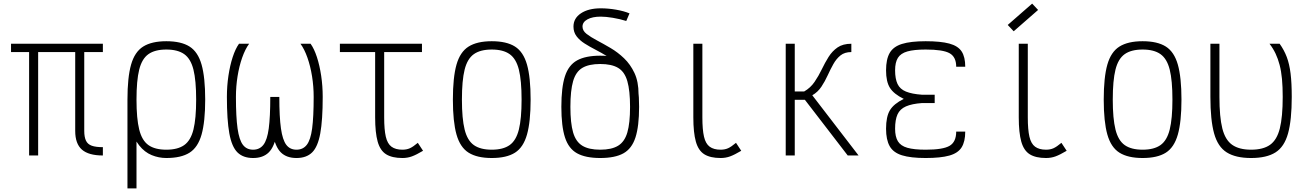

<svg xmlns="http://www.w3.org/2000/svg" viewBox="-20 -860 7240 1062"><path d="M549 0Q470 0 433 -32.5Q396 -65 396 -136V-618H549V-572H41V-618H549V-572H446V-136Q446 -102 455.5 -82Q465 -62 487.5 -54Q510 -46 549 -46ZM141 0V-593H191V0Z M900 14Q858 14 819 -2Q780 -18 750 -55.5Q720 -93 702.5 -155Q685 -217 685 -309Q685 -432 705 -502.5Q725 -573 772 -602.5Q819 -632 900 -632Q982 -632 1028.5 -602.5Q1075 -573 1095 -502.5Q1115 -432 1115 -309Q1115 -187 1095 -116Q1075 -45 1028.5 -15.5Q982 14 900 14ZM685 182V-309H735V182ZM900 -32Q963 -32 999 -57.5Q1035 -83 1050 -143.5Q1065 -204 1065 -309Q1065 -415 1050 -475Q1035 -535 999 -560.5Q963 -586 900 -586Q837 -586 801 -560.5Q765 -535 750 -475Q735 -415 735 -309Q735 -204 750 -143.5Q765 -83 801 -57.5Q837 -32 900 -32Z M1620 14Q1565 14 1533.5 -17Q1502 -48 1488.5 -122Q1475 -196 1475 -324H1525Q1525 -213 1534 -149.5Q1543 -86 1563.5 -59Q1584 -32 1620 -32Q1656 -32 1677 -59Q1698 -86 1706.5 -149.5Q1715 -213 1715 -324Q1715 -382 1706 -438Q1697 -494 1680.5 -541Q1664 -588 1642 -618H1698Q1718 -590 1733 -544Q1748 -498 1756.5 -441Q1765 -384 1765 -324Q1765 -196 1751.5 -122Q1738 -48 1706.5 -17Q1675 14 1620 14ZM1380 14Q1325 14 1293.5 -17Q1262 -48 1248.5 -122Q1235 -196 1235 -324Q1235 -384 1243.5 -441Q1252 -498 1267 -544Q1282 -590 1302 -618H1358Q1336 -588 1319.5 -541Q1303 -494 1294 -438Q1285 -382 1285 -324Q1285 -213 1294 -149.5Q1303 -86 1323.5 -59Q1344 -32 1380 -32Q1416 -32 1437 -59Q1458 -86 1466.5 -149.5Q1475 -213 1475 -324H1525Q1525 -196 1511.5 -122Q1498 -48 1466.5 -17Q1435 14 1380 14Z M2206 14Q2149 14 2116 -6.5Q2083 -27 2069 -76.5Q2055 -126 2055 -211V-598H2105V-211Q2105 -143 2114 -104Q2123 -65 2145.5 -48.5Q2168 -32 2206 -32Q2229 -32 2247 -40Q2265 -48 2291 -70L2320 -26Q2283 -4 2258.5 5Q2234 14 2206 14ZM1860 -572V-618H2314V-572Z M2700 14Q2619 14 2572 -15.5Q2525 -45 2505 -116Q2485 -187 2485 -309Q2485 -432 2505 -502.5Q2525 -573 2572 -602.5Q2619 -632 2700 -632Q2782 -632 2828.5 -602.5Q2875 -573 2895 -502.5Q2915 -432 2915 -309Q2915 -187 2895 -116Q2875 -45 2828.5 -15.5Q2782 14 2700 14ZM2700 -32Q2763 -32 2799 -57.5Q2835 -83 2850 -143.5Q2865 -204 2865 -309Q2865 -415 2850 -475Q2835 -535 2799 -560.5Q2763 -586 2700 -586Q2637 -586 2601 -560.5Q2565 -535 2550 -475Q2535 -415 2535 -309Q2535 -204 2550 -143.5Q2565 -83 2601 -57.5Q2637 -32 2700 -32Z M3300 14Q3219 14 3172 -12Q3125 -38 3105 -100Q3085 -162 3085 -269Q3085 -377 3105 -438.5Q3125 -500 3172 -526Q3219 -552 3300 -552Q3382 -552 3428.5 -526Q3475 -500 3495 -438.5Q3515 -377 3515 -269Q3515 -162 3495 -100Q3475 -38 3428.5 -12Q3382 14 3300 14ZM3300 -32Q3363 -32 3399 -54Q3435 -76 3450 -127.5Q3465 -179 3465 -269Q3465 -359 3450 -411Q3435 -463 3399 -484.5Q3363 -506 3300 -506Q3237 -506 3201 -484.5Q3165 -463 3150 -411Q3135 -359 3135 -269Q3135 -179 3150 -127.5Q3165 -76 3201 -54Q3237 -32 3300 -32ZM3463 -339Q3463 -394 3446 -433Q3429 -472 3401.5 -499.5Q3374 -527 3340.5 -547.5Q3307 -568 3274 -585Q3241 -602 3213.5 -619.5Q3186 -637 3169 -659.5Q3152 -682 3152 -713Q3152 -759 3193.5 -786.5Q3235 -814 3303 -814Q3344 -814 3387.5 -806.5Q3431 -799 3462 -786L3444 -744Q3409 -755 3370 -761.5Q3331 -768 3303 -768Q3257 -768 3229.5 -753Q3202 -738 3202 -713Q3202 -690 3224.5 -672.5Q3247 -655 3282 -636.5Q3317 -618 3357 -594.5Q3397 -571 3432 -537.5Q3467 -504 3489.5 -456Q3512 -408 3512 -339Z M3966 14Q3909 14 3876 -6.5Q3843 -27 3829 -76.5Q3815 -126 3815 -211V-618H3865V-211Q3865 -143 3874 -104Q3883 -65 3905.5 -48.5Q3928 -32 3966 -32Q3989 -32 4007 -40Q4025 -48 4051 -70L4080 -26Q4043 -4 4018.5 5Q3994 14 3966 14Z M4326 0V-618H4376V-354H4428Q4463 -374 4485.5 -407Q4508 -440 4525.5 -476.5Q4543 -513 4563 -545Q4583 -577 4612.5 -597.5Q4642 -618 4689 -618V-572Q4652 -572 4629 -553.5Q4606 -535 4589.5 -505.5Q4573 -476 4558 -443Q4543 -410 4523.5 -380.5Q4504 -351 4473 -333L4729 0H4669L4432 -308H4376V0Z M5100 14Q5017 14 4969 -1Q4921 -16 4901 -51.5Q4881 -87 4881 -148Q4881 -215 4902.5 -250.5Q4924 -286 4979 -313Q4924 -340 4902.5 -374Q4881 -408 4881 -471Q4881 -532 4901 -567Q4921 -602 4969 -617Q5017 -632 5100 -632Q5183 -632 5231 -619Q5279 -606 5299 -575.5Q5319 -545 5319 -491H5269Q5269 -545 5232.5 -565.5Q5196 -586 5100 -586Q5036 -586 4999 -575.5Q4962 -565 4946.5 -540Q4931 -515 4931 -471Q4931 -424 4944.5 -395.5Q4958 -367 4991 -353.5Q5024 -340 5080 -336H5150V-290H5080Q5024 -286 4991 -271.5Q4958 -257 4944.5 -227.5Q4931 -198 4931 -148Q4931 -104 4946.5 -78.5Q4962 -53 4999 -42.5Q5036 -32 5100 -32Q5196 -32 5232.5 -53.5Q5269 -75 5269 -132H5319Q5319 -77 5299 -45Q5279 -13 5231 0.5Q5183 14 5100 14Z M5766 14Q5709 14 5676 -6.5Q5643 -27 5629 -76.5Q5615 -126 5615 -211V-618H5665V-211Q5665 -143 5674 -104Q5683 -65 5705.5 -48.5Q5728 -32 5766 -32Q5789 -32 5807 -40Q5825 -48 5851 -70L5880 -26Q5843 -4 5818.5 5Q5794 14 5766 14ZM5587 -687 5554 -722 5689 -840 5722 -805Z M6300 14Q6219 14 6172 -15.5Q6125 -45 6105 -116Q6085 -187 6085 -309Q6085 -432 6105 -502.5Q6125 -573 6172 -602.5Q6219 -632 6300 -632Q6382 -632 6428.5 -602.5Q6475 -573 6495 -502.5Q6515 -432 6515 -309Q6515 -187 6495 -116Q6475 -45 6428.5 -15.5Q6382 14 6300 14ZM6300 -32Q6363 -32 6399 -57.5Q6435 -83 6450 -143.5Q6465 -204 6465 -309Q6465 -415 6450 -475Q6435 -535 6399 -560.5Q6363 -586 6300 -586Q6237 -586 6201 -560.5Q6165 -535 6150 -475Q6135 -415 6135 -309Q6135 -204 6150 -143.5Q6165 -83 6201 -57.5Q6237 -32 6300 -32Z M6900 14Q6815 14 6765.5 -17Q6716 -48 6695.5 -122Q6675 -196 6675 -324V-618H6725V-324Q6725 -213 6741 -149.5Q6757 -86 6795.5 -59Q6834 -32 6900 -32Q6967 -32 7005 -59Q7043 -86 7059 -149.5Q7075 -213 7075 -324Q7075 -380 7071 -423Q7067 -466 7058 -500.5Q7049 -535 7035.5 -563.5Q7022 -592 7002 -618H7058Q7083 -583 7097.5 -544.5Q7112 -506 7118.5 -453.5Q7125 -401 7125 -324Q7125 -196 7104.5 -122Q7084 -48 7035 -17Q6986 14 6900 14Z"/></svg>

Font: Victor Mono Thin
Style: Regular
Weight: 100
Monospace: yes
Designer: Rune Bjørnerås
Version: Version 1.561;gftools[0.9.30]